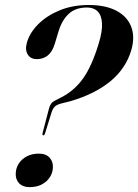

<svg xmlns="http://www.w3.org/2000/svg" viewBox="-20 -740 553 768"><path d="M175.5 -304 150 -206.5Q149.5 -203 150 -200.8Q150.5 -198.5 153 -198.5Q155 -198.5 156.8 -200.2Q158.5 -202 160 -206L186.5 -291.5Q191.5 -306 199.5 -313.8Q207.5 -321.5 226.5 -326.5L261 -335Q360 -364 422 -415.2Q484 -466.5 505.5 -540.5Q520.5 -594 504.2 -634.5Q488 -675 444.8 -697.5Q401.5 -720 335 -720Q270 -720 218.2 -698.5Q166.5 -677 132.5 -642.8Q98.5 -608.5 87.5 -569Q79.5 -540.5 91 -522Q102.5 -503.5 127 -503.5Q153 -503.5 171.2 -518.2Q189.5 -533 199 -564.5L214 -614Q227.5 -659 254.8 -684.5Q282 -710 328 -710Q355 -710 370.5 -694.5Q386 -679 388 -647.2Q390 -615.5 375 -566.5Q348 -476.5 312.5 -426.5Q277 -376.5 223 -349.5L202.5 -339Q189.5 -332.5 184 -324.5Q178.5 -316.5 175.5 -304ZM98.5 8.5Q71 8.5 56.2 -7.2Q41.5 -23 43 -47.5Q44 -69 55.8 -86.8Q67.5 -104.5 88 -115Q108.5 -125.5 135 -125.5Q164 -125.5 178.5 -109.2Q193 -93 191.5 -69.5Q191 -49.5 179.8 -31.8Q168.5 -14 148.2 -2.8Q128 8.5 98.5 8.5Z"/></svg>

Font: Fraunces 120pt SemiBold
Style: Italic
Weight: 600
Italic angle: -16°
Version: Version 1.000;[b76b70a41]